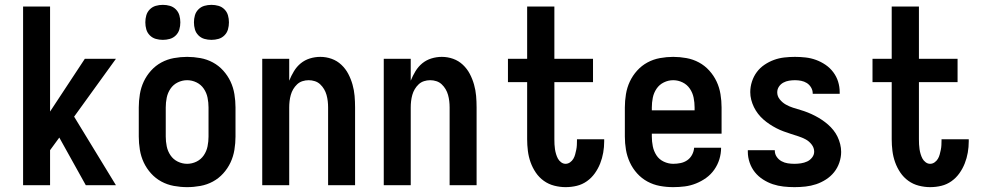

<svg xmlns="http://www.w3.org/2000/svg" viewBox="-20 -762 4040 790"><path d="M75 0V-735H186V-303L329 -520H457L285 -282L457 0H333L224 -196L186 -144V0Z M750 8Q723 8 695.5 3Q668 -2 644 -15Q620 -28 601.5 -48.5Q583 -69 571.5 -93.5Q560 -118 555.5 -145.5Q551 -173 551 -200V-320Q551 -347 555.5 -374.5Q560 -402 571.5 -426.5Q583 -451 601.5 -471.5Q620 -492 644 -505Q668 -518 695.5 -523Q723 -528 750 -528Q777 -528 804.5 -523Q832 -518 856 -505Q880 -492 898.5 -471.5Q917 -451 928.5 -426.5Q940 -402 944.5 -374.5Q949 -347 949 -320V-200Q949 -173 944.5 -145.5Q940 -118 928.5 -93.5Q917 -69 898.5 -48.5Q880 -28 856 -15Q832 -2 804.5 3Q777 8 750 8ZM750 -88Q770 -88 788.5 -97Q807 -106 818.5 -123Q830 -140 834 -160Q838 -180 838 -200V-320Q838 -340 834 -360Q830 -380 818.5 -397Q807 -414 788.5 -423Q770 -432 750 -432Q730 -432 711.5 -423Q693 -414 681.5 -397Q670 -380 666 -360Q662 -340 662 -320V-200Q662 -180 666 -160Q670 -140 681.5 -123Q693 -106 711.5 -97Q730 -88 750 -88ZM850 -598Q835 -598 821 -602Q807 -606 796.5 -616.5Q786 -627 782 -641Q778 -655 778 -670Q778 -685 782 -699Q786 -713 796.5 -723.5Q807 -734 821 -738Q835 -742 850 -742Q865 -742 879 -738Q893 -734 903.5 -723.5Q914 -713 918 -699Q922 -685 922 -670Q922 -655 918 -641Q914 -627 903.5 -616.5Q893 -606 879 -602Q865 -598 850 -598ZM650 -598Q635 -598 621 -602Q607 -606 596.5 -616.5Q586 -627 582 -641Q578 -655 578 -670Q578 -685 582 -699Q586 -713 596.5 -723.5Q607 -734 621 -738Q635 -742 650 -742Q665 -742 679 -738Q693 -734 703.5 -723.5Q714 -713 718 -699Q722 -685 722 -670Q722 -655 718 -641Q714 -627 703.5 -616.5Q693 -606 679 -602Q665 -598 650 -598Z M1059 0V-520H1170V-430Q1178 -450 1189.5 -469Q1201 -488 1217.5 -501.5Q1234 -515 1255 -521.5Q1276 -528 1298 -528Q1322 -528 1344.5 -520Q1367 -512 1384.5 -495.5Q1402 -479 1413 -458Q1424 -437 1430.5 -414Q1437 -391 1439 -367.5Q1441 -344 1441 -320V0H1330V-320Q1330 -333 1328.5 -346Q1327 -359 1323.5 -371.5Q1320 -384 1313.5 -395Q1307 -406 1297.5 -415Q1288 -424 1275.5 -428Q1263 -432 1250 -432Q1237 -432 1224.5 -428Q1212 -424 1202.5 -415Q1193 -406 1186.5 -395Q1180 -384 1176.5 -371.5Q1173 -359 1171.5 -346Q1170 -333 1170 -320V0Z M1559 0V-520H1670V-430Q1678 -450 1689.5 -469Q1701 -488 1717.5 -501.5Q1734 -515 1755 -521.5Q1776 -528 1798 -528Q1822 -528 1844.5 -520Q1867 -512 1884.5 -495.5Q1902 -479 1913 -458Q1924 -437 1930.5 -414Q1937 -391 1939 -367.5Q1941 -344 1941 -320V0H1830V-320Q1830 -333 1828.5 -346Q1827 -359 1823.5 -371.5Q1820 -384 1813.5 -395Q1807 -406 1797.5 -415Q1788 -424 1775.5 -428Q1763 -432 1750 -432Q1737 -432 1724.5 -428Q1712 -424 1702.5 -415Q1693 -406 1686.5 -395Q1680 -384 1676.5 -371.5Q1673 -359 1671.5 -346Q1670 -333 1670 -320V0Z M2307 8Q2284 8 2260.5 2Q2237 -4 2217.5 -18Q2198 -32 2184.5 -52Q2171 -72 2163 -94.5Q2155 -117 2152 -141Q2149 -165 2149 -189V-424H2070V-520H2149V-735H2261V-520H2420V-424H2261V-189Q2261 -178 2261.5 -168Q2262 -158 2263.5 -148Q2265 -138 2268 -128Q2271 -118 2275.5 -109.5Q2280 -101 2288.5 -94.5Q2297 -88 2307 -88Q2317 -88 2325.5 -94Q2334 -100 2339 -108.5Q2344 -117 2346.5 -126.5Q2349 -136 2351 -145.5Q2353 -155 2353.5 -165Q2354 -175 2354 -184V-189H2466V-180Q2466 -157 2462 -134Q2458 -111 2449.5 -89.5Q2441 -68 2427.5 -49Q2414 -30 2395 -16.5Q2376 -3 2353.5 2.5Q2331 8 2307 8Z M2750 8Q2722 8 2695 3Q2668 -2 2644 -15Q2620 -28 2601.5 -48.5Q2583 -69 2571.5 -94Q2560 -119 2555.5 -146Q2551 -173 2551 -200V-320Q2551 -347 2555.5 -374.5Q2560 -402 2571.5 -426.5Q2583 -451 2601.5 -471.5Q2620 -492 2644 -505Q2668 -518 2695.5 -523Q2723 -528 2750 -528Q2777 -528 2804.5 -523Q2832 -518 2856 -505Q2880 -492 2898.5 -471.5Q2917 -451 2928.5 -426.5Q2940 -402 2944.5 -374.5Q2949 -347 2949 -320V-212H2662V-200Q2662 -180 2666 -160Q2670 -140 2681 -123Q2692 -106 2711 -97Q2730 -88 2750 -88Q2765 -88 2780 -91Q2795 -94 2807.5 -102.5Q2820 -111 2827.5 -125Q2835 -139 2836 -154H2947Q2947 -130 2940 -107Q2933 -84 2919 -64Q2905 -44 2885.5 -30Q2866 -16 2843.5 -7Q2821 2 2797.5 5Q2774 8 2750 8ZM2662 -308H2838V-320Q2838 -340 2834 -360Q2830 -380 2818.5 -397Q2807 -414 2788.5 -423Q2770 -432 2750 -432Q2730 -432 2711.5 -423Q2693 -414 2681.5 -397Q2670 -380 2666 -360Q2662 -340 2662 -320Z M3249 8Q3226 8 3203.5 5.5Q3181 3 3160 -4Q3139 -11 3119.5 -23.5Q3100 -36 3086 -53.5Q3072 -71 3064.5 -93Q3057 -115 3057 -137V-144H3168V-142Q3168 -128 3176 -116.5Q3184 -105 3196 -98.5Q3208 -92 3221.5 -90Q3235 -88 3249 -88Q3262 -88 3275.5 -90Q3289 -92 3301 -97.5Q3313 -103 3321.5 -114Q3330 -125 3330 -138Q3330 -154 3319.5 -167.5Q3309 -181 3295 -188.5Q3281 -196 3265.5 -201Q3250 -206 3234.5 -211Q3219 -216 3204 -221.5Q3189 -227 3174.5 -234.5Q3160 -242 3146.5 -251Q3133 -260 3121 -270.5Q3109 -281 3099 -294Q3089 -307 3082 -321.5Q3075 -336 3071 -351.5Q3067 -367 3067 -383Q3067 -405 3074 -426.5Q3081 -448 3094 -465.5Q3107 -483 3125.5 -495.5Q3144 -508 3164.5 -515.5Q3185 -523 3207 -525.5Q3229 -528 3251 -528Q3273 -528 3295 -525.5Q3317 -523 3337.5 -515.5Q3358 -508 3376.5 -495.5Q3395 -483 3408.5 -465Q3422 -447 3428.5 -426Q3435 -405 3435 -383V-376H3324V-378Q3324 -391 3317 -402.5Q3310 -414 3299.5 -420.5Q3289 -427 3276.5 -429.5Q3264 -432 3251 -432Q3239 -432 3226.5 -430Q3214 -428 3203 -422Q3192 -416 3185 -405.5Q3178 -395 3178 -382Q3178 -366 3188.5 -353Q3199 -340 3213 -332Q3227 -324 3242.5 -319Q3258 -314 3273.5 -309.5Q3289 -305 3304 -299Q3319 -293 3333.5 -285.5Q3348 -278 3361.5 -269Q3375 -260 3387 -249.5Q3399 -239 3409 -226.5Q3419 -214 3426 -199.5Q3433 -185 3437 -169Q3441 -153 3441 -137Q3441 -115 3433.5 -93Q3426 -71 3412 -53.5Q3398 -36 3378.5 -23.5Q3359 -11 3338 -4Q3317 3 3294.5 5.5Q3272 8 3249 8Z M3807 8Q3784 8 3760.5 2Q3737 -4 3717.5 -18Q3698 -32 3684.5 -52Q3671 -72 3663 -94.5Q3655 -117 3652 -141Q3649 -165 3649 -189V-424H3570V-520H3649V-735H3761V-520H3920V-424H3761V-189Q3761 -178 3761.5 -168Q3762 -158 3763.5 -148Q3765 -138 3768 -128Q3771 -118 3775.5 -109.5Q3780 -101 3788.5 -94.5Q3797 -88 3807 -88Q3817 -88 3825.5 -94Q3834 -100 3839 -108.5Q3844 -117 3846.5 -126.5Q3849 -136 3851 -145.5Q3853 -155 3853.5 -165Q3854 -175 3854 -184V-189H3966V-180Q3966 -157 3962 -134Q3958 -111 3949.5 -89.5Q3941 -68 3927.5 -49Q3914 -30 3895 -16.5Q3876 -3 3853.5 2.5Q3831 8 3807 8Z"/></svg>

Font: Iosevka
Style: Bold
Weight: 700
Monospace: yes
Designer: Belleve Invis
Foundry: Belleve Invis
Version: Version 32.5.0; ttfautohint (v1.8.4)